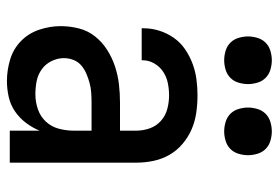

<svg xmlns="http://www.w3.org/2000/svg" viewBox="-142 -634 785 540"><g transform="rotate(90 250.0 -364.5)"><path d="M208 8Q178 8 148 -1Q118 -10 96 -31.5Q74 -53 64 -83Q54 -113 54 -143Q54 -169 60.5 -194.5Q67 -220 83 -240Q99 -260 121 -274Q143 -288 167.5 -296Q192 -304 217.5 -307Q243 -310 269 -310H348V-355Q348 -375 341.5 -393.5Q335 -412 320.5 -425Q306 -438 287 -443Q268 -448 249 -448Q231 -448 214 -444.5Q197 -441 182.5 -431.5Q168 -422 159 -406.5Q150 -391 150 -374V-371H60V-376Q60 -399 67 -421Q74 -443 87 -461.5Q100 -480 119 -493Q138 -506 159.5 -514Q181 -522 203.5 -525Q226 -528 249 -528Q273 -528 297.5 -524.5Q322 -521 344 -511.5Q366 -502 385 -486Q404 -470 416 -449Q428 -428 433 -404Q438 -380 438 -355V0H348V-84Q340 -64 326 -45.5Q312 -27 293.5 -14.5Q275 -2 253 3Q231 8 208 8ZM246 -72Q267 -72 287.5 -79Q308 -86 322.5 -101.5Q337 -117 342.5 -138Q348 -159 348 -180V-230H269Q255 -230 241 -229Q227 -228 214 -224.5Q201 -221 188 -215.5Q175 -210 164.5 -201Q154 -192 149 -179Q144 -166 144 -152Q144 -134 152.5 -117Q161 -100 176 -89.5Q191 -79 209 -75.5Q227 -72 246 -72ZM350 -603Q337 -603 323.5 -607Q310 -611 300.5 -620.5Q291 -630 287 -643.5Q283 -657 283 -670Q283 -683 287 -696.5Q291 -710 300.5 -719.5Q310 -729 323.5 -733Q337 -737 350 -737Q363 -737 376.5 -733Q390 -729 399.5 -719.5Q409 -710 413 -696.5Q417 -683 417 -670Q417 -657 413 -643.5Q409 -630 399.5 -620.5Q390 -611 376.5 -607Q363 -603 350 -603ZM150 -603Q137 -603 123.5 -607Q110 -611 100.5 -620.5Q91 -630 87 -643.5Q83 -657 83 -670Q83 -683 87 -696.5Q91 -710 100.5 -719.5Q110 -729 123.5 -733Q137 -737 150 -737Q163 -737 176.5 -733Q190 -729 199.5 -719.5Q209 -710 213 -696.5Q217 -683 217 -670Q217 -657 213 -643.5Q209 -630 199.5 -620.5Q190 -611 176.5 -607Q163 -603 150 -603Z"/></g></svg>

Font: Iosevka Custom Medium
Style: Regular
Weight: 500
Monospace: yes
Designer: Belleve Invis
Foundry: Belleve Invis
Version: Version 32.5.0; ttfautohint (v1.8.4)